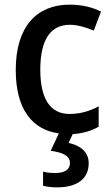

<svg xmlns="http://www.w3.org/2000/svg" viewBox="-20 -569 484 829"><path d="M363 136C363 85 325 59 276 48L294 10C338 7 375 -4 406 -22V-110C369 -90 328 -77 280 -77C197 -77 154 -142 154 -268C154 -396 197 -462 282 -462C316 -462 353 -450 385 -437L416 -519C382 -537 333 -549 281 -549C140 -549 48 -456 48 -267C48 -97 119 -9 234 7L199 82C248 89 282 102 282 135C282 164 259 178 217 178C199 178 180 176 166 172V233C180 237 202 240 227 240C314 240 363 202 363 136Z"/></svg>

Font: Noto Sans Thai Looped SemiCondensed Medium
Style: Regular
Weight: 500
Width: 4
Designer: Sasikarn Vongin, Ben Mitchell
Foundry: The Fontpad Ltd
Version: Version 1.001